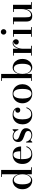

<svg xmlns="http://www.w3.org/2000/svg" viewBox="1922 -2720 808 4692"><g transform="rotate(-90 2326.0 -374.0)"><path d="M255 9.5Q202 9.5 155 -19Q108 -47.5 78 -101Q48 -154.5 48 -229.5Q48 -304.5 78 -358.2Q108 -412 155 -440.8Q202 -469.5 255 -469.5Q316 -469.5 356.8 -428Q397.5 -386.5 414 -316V-730.5H348V-750H518.5V-19.5H584V0H414V-143Q397.5 -72.5 356.8 -31.5Q316 9.5 255 9.5ZM277 -19Q312.5 -19 343.8 -43.5Q375 -68 394.5 -115Q414 -162 414 -229.5Q414 -297 394.5 -344.2Q375 -391.5 343.8 -416.2Q312.5 -441 277 -441Q241.5 -441 216.8 -416.5Q192 -392 179.5 -344.8Q167 -297.5 167 -229.5Q167 -161.5 179.5 -114.5Q192 -67.5 216.8 -43.2Q241.5 -19 277 -19Z M896.5 10Q831 10 778.8 -18.5Q726.5 -47 695.8 -100.8Q665 -154.5 665 -230Q665 -305.5 694 -359.2Q723 -413 774 -441.2Q825 -469.5 891 -469.5Q963.5 -469.5 1008 -440.5Q1052.5 -411.5 1072.8 -364.2Q1093 -317 1093 -262.5H732.5V-282H975.5Q975.5 -308.5 972.8 -337.8Q970 -367 961.8 -392.5Q953.5 -418 936.8 -434.2Q920 -450.5 891 -450.5Q858 -450.5 836.8 -432.8Q815.5 -415 803.5 -384.5Q791.5 -354 787 -315Q782.5 -276 782.5 -233Q782.5 -188.5 788 -148.5Q793.5 -108.5 807.2 -78Q821 -47.5 845.2 -29.8Q869.5 -12 907 -12Q973 -12 1016 -46Q1059 -80 1077.5 -132.5H1100Q1080.5 -71 1030.5 -30.5Q980.5 10 896.5 10Z M1188 10V-139.5H1208Q1216 -102.5 1238.5 -73.5Q1261 -44.5 1293.5 -27.8Q1326 -11 1363.5 -11Q1392 -11 1416.5 -19.8Q1441 -28.5 1456 -46Q1471 -63.5 1471 -91Q1471 -121 1451.8 -138.5Q1432.5 -156 1401.5 -167.8Q1370.5 -179.5 1336.2 -191Q1302 -202.5 1271.2 -219Q1240.5 -235.5 1221 -263Q1201.5 -290.5 1201.5 -335.5Q1201.5 -369.5 1217 -400Q1232.5 -430.5 1263.8 -449.8Q1295 -469 1342.5 -469Q1376.5 -469 1404.8 -457.8Q1433 -446.5 1454.5 -428.5L1496 -469.5H1513.5V-330H1493.5Q1488 -360 1468.2 -387Q1448.5 -414 1416.8 -431.2Q1385 -448.5 1343.5 -448.5Q1320 -448.5 1300.8 -440.5Q1281.5 -432.5 1269.8 -417.5Q1258 -402.5 1258 -382Q1258 -355.5 1278.5 -338.8Q1299 -322 1331 -310Q1363 -298 1398.8 -285.5Q1434.5 -273 1466.8 -255.5Q1499 -238 1519.2 -210.5Q1539.5 -183 1539.5 -140.5Q1539.5 -94 1516.8 -60Q1494 -26 1456 -8Q1418 10 1371.5 10Q1336 10 1304.5 -2Q1273 -14 1248.5 -35.5L1205 10Z M1866 10Q1800 10 1747.2 -18Q1694.5 -46 1664 -99.5Q1633.5 -153 1633.5 -230Q1633.5 -297 1661 -351.2Q1688.5 -405.5 1741 -437.8Q1793.5 -470 1869.5 -470Q1922.5 -470 1961.5 -452.2Q2000.5 -434.5 2021.8 -406.2Q2043 -378 2043 -345.5Q2043 -316 2025.2 -299.2Q2007.5 -282.5 1982 -282.5Q1968 -282.5 1953 -288.8Q1938 -295 1928 -309Q1918 -323 1918 -344.5Q1918 -373.5 1937.2 -389Q1956.5 -404.5 1982 -404.5Q2006 -404.5 2024 -389.5Q2042 -374.5 2042 -345.5H2023Q2023 -369 2010.8 -388.2Q1998.5 -407.5 1978.2 -421Q1958 -434.5 1933.5 -441.8Q1909 -449 1885 -449Q1844.5 -449 1818.8 -428.2Q1793 -407.5 1779.2 -374.8Q1765.5 -342 1760.5 -303.8Q1755.5 -265.5 1755.5 -230Q1755.5 -187 1761.2 -148.2Q1767 -109.5 1781 -79.5Q1795 -49.5 1819.2 -32.2Q1843.5 -15 1880.5 -15Q1921 -15 1949.8 -30.2Q1978.5 -45.5 1998 -72Q2017.5 -98.5 2030.5 -132.5H2051.5Q2032 -70.5 1988.2 -30.2Q1944.5 10 1866 10Z M2382 10Q2310 10 2257.5 -23Q2205 -56 2176.5 -110.5Q2148 -165 2148 -230Q2148 -295 2176.5 -349.5Q2205 -404 2257.5 -436.8Q2310 -469.5 2382 -469.5Q2453.5 -469.5 2505.8 -436.8Q2558 -404 2586.2 -349.5Q2614.5 -295 2614.5 -230Q2614.5 -165 2586.2 -110.5Q2558 -56 2505.8 -23Q2453.5 10 2382 10ZM2382 -9.5Q2418 -9.5 2441.5 -29.5Q2465 -49.5 2477.5 -82Q2490 -114.5 2494.8 -153.5Q2499.5 -192.5 2499.5 -230Q2499.5 -268 2494.8 -306.8Q2490 -345.5 2477.5 -378Q2465 -410.5 2441.5 -430.5Q2418 -450.5 2382 -450.5Q2345 -450.5 2321.8 -430.5Q2298.5 -410.5 2286 -378Q2273.5 -345.5 2268.8 -306.8Q2264 -268 2264 -230Q2264 -192.5 2268.8 -153.5Q2273.5 -114.5 2286 -82Q2298.5 -49.5 2321.8 -29.5Q2345 -9.5 2382 -9.5Z M3025 10Q2964.5 10 2923.2 -31.5Q2882 -73 2865.5 -143.5V0H2695.5V-19.5H2762V-730.5H2695.5V-750H2865.5V-316Q2882 -387 2923.2 -428Q2964.5 -469 3025 -469Q3078 -469 3125.2 -440.5Q3172.5 -412 3202 -358.5Q3231.5 -305 3231.5 -230Q3231.5 -155 3202 -101.2Q3172.5 -47.5 3125.2 -18.8Q3078 10 3025 10ZM3002.5 -18.5Q3038 -18.5 3063 -43Q3088 -67.5 3100.8 -114.8Q3113.5 -162 3113.5 -230Q3113.5 -298 3100.8 -345Q3088 -392 3063 -416.2Q3038 -440.5 3002.5 -440.5Q2967.5 -440.5 2936 -416Q2904.5 -391.5 2885 -344.5Q2865.5 -297.5 2865.5 -230Q2865.5 -162.5 2885 -115.2Q2904.5 -68 2936 -43.2Q2967.5 -18.5 3002.5 -18.5Z M3469 -214Q3469 -260 3478.2 -305.2Q3487.5 -350.5 3506 -387.5Q3524.5 -424.5 3553 -447Q3581.5 -469.5 3620.5 -469.5Q3649.5 -469.5 3670.2 -457.8Q3691 -446 3701.8 -427.2Q3712.5 -408.5 3712.5 -387Q3712.5 -359 3694.8 -339Q3677 -319 3648 -319Q3619 -319 3601 -336Q3583 -353 3583 -378Q3583 -408.5 3602.8 -425Q3622.5 -441.5 3648 -441.5Q3666 -441.5 3680.2 -434.2Q3694.5 -427 3703 -414.8Q3711.5 -402.5 3711.5 -387H3692Q3692 -404.5 3682.2 -418.8Q3672.5 -433 3655.8 -441.2Q3639 -449.5 3618 -449.5Q3588 -449.5 3562.8 -429.8Q3537.5 -410 3519 -376.2Q3500.5 -342.5 3490.5 -300.5Q3480.5 -258.5 3480.5 -214ZM3480.5 -460V-19.5H3553.5V0H3312.5V-19.5H3379V-440.5H3312.5V-460Z M3893 -623.5Q3864.5 -623.5 3845.2 -643.2Q3826 -663 3826 -691Q3826 -718.5 3845.2 -738.2Q3864.5 -758 3893 -758Q3920.5 -758 3940.2 -738.2Q3960 -718.5 3960 -691Q3960 -663 3940.5 -643.2Q3921 -623.5 3893 -623.5ZM3944.5 -460V-19.5H4010.5V0H3774.5V-19.5H3840.5V-440.5H3774.5V-460Z M4284.5 10Q4226.5 10 4196.5 -9.8Q4166.5 -29.5 4156 -63.5Q4145.5 -97.5 4145.5 -141V-440.5H4079V-460H4249V-155Q4249 -113 4252.8 -82.8Q4256.5 -52.5 4268.8 -36.2Q4281 -20 4307 -20Q4344 -20 4371 -41Q4398 -62 4415.5 -95Q4433 -128 4441.5 -165.5Q4450 -203 4450 -236L4462 -238Q4462 -204 4454.2 -161.8Q4446.5 -119.5 4427 -80.2Q4407.5 -41 4373 -15.5Q4338.5 10 4284.5 10ZM4450 0V-440.5H4381V-460H4554.5V-19.5H4620V0Z"/></g></svg>

Font: Bodoni Moda 11pt Medium
Style: Regular
Weight: 500
Designer: Owen Earl
Foundry: indestructible type
Version: Version 2.004